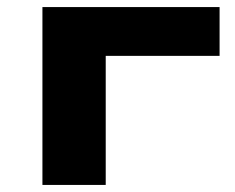

<svg xmlns="http://www.w3.org/2000/svg" viewBox="-20 -523 666 543"><path d="M100 0V-503H601V-365H279V0Z"/></svg>

Font: Nunito Sans 7pt Expanded ExtraBold
Style: Regular
Weight: 800
Width: 7
Designer: Vernon Adams
Foundry: Vernon Adams
Version: Version 3.101;gftools[0.9.27]